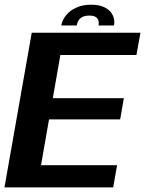

<svg xmlns="http://www.w3.org/2000/svg" viewBox="-36 -818 634 838"><path d="M-16.5 0H458L475 -97H143L178 -297H488.5L504.5 -389.5H194.5L227.5 -578H559.5L577 -675H102.5ZM362.5 -797.5Q326 -797.5 298 -785.2Q270 -773 253 -752.2Q236 -731.5 231.5 -707H299Q301 -720 307.2 -729.5Q313.5 -739 325 -744.5Q336.5 -750 354.5 -750Q370.5 -750 380 -744.8Q389.5 -739.5 393 -729.8Q396.5 -720 394 -707H461.5Q466 -731.5 455.8 -752.2Q445.5 -773 421.8 -785.2Q398 -797.5 362.5 -797.5Z"/></svg>

Font: Anybody UltraCondensed Thin SemiBold
Style: Italic
Weight: 600
Italic angle: -10°
Version: Version 1.111